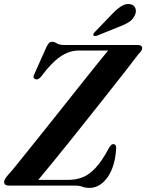

<svg xmlns="http://www.w3.org/2000/svg" viewBox="-24 -924 728 956"><path d="M347 0H20Q-3.5 0 -3.5 -18.5Q-3 -26 2 -34.2Q7 -42.5 14.5 -51Q28.5 -66 57.8 -102Q87 -138 126.8 -187.8Q166.5 -237.5 212 -294.2Q257.5 -351 303.2 -408.8Q349 -466.5 390.5 -518.8Q432 -571 464.5 -611.2Q497 -651.5 514.5 -672.5H369Q319.5 -672.5 274.2 -640.5Q229 -608.5 182 -544Q166 -523.5 150.5 -530.5Q136 -536 149 -559.5L208.5 -692.5Q216 -706 221.2 -711Q226.5 -716 235.5 -716Q246.5 -716 259.2 -708Q272 -700 297 -700H660Q684 -700 684 -684Q683.5 -676.5 678 -668.8Q672.5 -661 663.5 -652Q644.5 -626.5 606.8 -578.2Q569 -530 520.5 -468.5Q472 -407 419.5 -341Q367 -275 317.5 -213.2Q268 -151.5 228.2 -103Q188.5 -54.5 166.5 -28.5H318.5Q354.5 -28.5 387.2 -41.2Q420 -54 452.2 -88.5Q484.5 -123 519 -188Q529.5 -206.5 540 -206.5Q555 -206.5 554.5 -186.5Q549.5 -95.5 512 -42Q474.5 11.5 421 11.5Q401.5 11.5 386.5 5.8Q371.5 0 347 0ZM536.5 -856.5Q559.5 -880.5 580.8 -893.5Q602 -906.5 622.5 -903.5Q643 -900.5 649.5 -884.5Q656 -868.5 649 -852Q640 -828.5 619.2 -815Q598.5 -801.5 571 -791.5L458 -746Q453 -744.5 448 -744.8Q443 -745 441 -748Q438 -754 448 -764.5Z"/></svg>

Font: Fraunces 72pt S000 SemiBold
Style: Italic
Weight: 600
Italic angle: -16°
Version: Version 1.000; ttfautohint (v1.8.3)